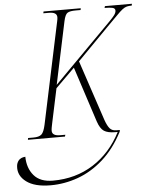

<svg xmlns="http://www.w3.org/2000/svg" viewBox="-110 -765 852 1084"><g transform="rotate(-5 316.0 -223.5)"><path d="M27 0 29 -10H59Q91 -10 105 -22.5Q119 -35 128 -77L250 -653Q253 -665 253 -675Q253 -704 208 -704H176L178 -714H389L387 -704H358Q327 -704 313 -695.5Q299 -687 291 -649L216 -295L543 -625Q563 -645 573 -658.5Q583 -672 583 -684Q583 -697 567.5 -700.5Q552 -704 523 -704L526 -714H679L677 -704Q661 -704 649 -701Q637 -698 623.5 -687.5Q610 -677 589.5 -656Q569 -635 534 -600L353 -416L467 -74Q479 -40 492 -25Q505 -10 529 -10H549L547 0Q498 94 431.5 153Q365 212 288.5 239.5Q212 267 133 267Q43 267 -4 232Q-51 197 -47 145Q-46 125 -34 110.5Q-22 96 4 94Q5 159 40.5 200.5Q76 242 148 242Q277 242 377 178.5Q477 115 536 0H522Q480 0 458.5 -14Q437 -28 423 -70L321 -383L213 -276L172 -83Q169 -69 167 -58Q165 -47 165 -39Q165 -10 211 -10H240L237 0Z"/></g></svg>

Font: Noto Serif Display Condensed ExtraLight
Style: Italic
Weight: 200
Width: 3
Italic angle: -12°
Designer: Monotype Design Team
Foundry: Monotype Imaging Inc.
Version: Version 2.009